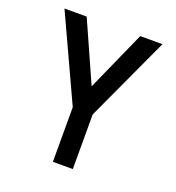

<svg xmlns="http://www.w3.org/2000/svg" viewBox="-124 -769 797 869"><g transform="rotate(20 275.0 -335.0)"><path d="M227 0V-263L39 -670H146L275 -381L404 -670H511L323 -263V0Z"/></g></svg>

Font: Lode Dark Term
Style: Bold
Weight: 700
Monospace: yes
Designer: Belleve Invis
Foundry: Belleve Invis
Version: Version 29.2.0